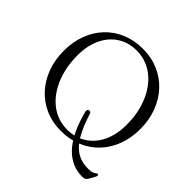

<svg xmlns="http://www.w3.org/2000/svg" viewBox="-210 -901 1211 1211"><g transform="rotate(45 395.5 -295.0)"><path d="M394 -715.5Q470.5 -715.5 534 -688Q597.5 -660.5 643.8 -610.5Q690 -560.5 715.2 -493Q740.5 -425.5 740.5 -345Q740.5 -265 715.2 -198.5Q690 -132 644 -83.8Q598 -35.5 534.2 -9Q470.5 17.5 393.5 17.5Q318 17.5 255 -10Q192 -37.5 146 -87.5Q100 -137.5 74.8 -205.2Q49.5 -273 49.5 -353.5Q49.5 -433.5 74.5 -499.8Q99.5 -566 145.2 -614.2Q191 -662.5 254.2 -689Q317.5 -715.5 394 -715.5ZM660.5 -305Q660.5 -370.5 646.5 -427.8Q632.5 -485 607 -531.2Q581.5 -577.5 546 -611Q510.5 -644.5 467 -662.2Q423.5 -680 374 -680Q302.5 -680 247.8 -645.2Q193 -610.5 162 -546.2Q131 -482 131 -393.5Q131 -327.5 144.8 -270Q158.5 -212.5 183.8 -166Q209 -119.5 244.2 -85.8Q279.5 -52 323 -34.2Q366.5 -16.5 415.5 -16.5Q488 -16.5 543.2 -51.5Q598.5 -86.5 629.5 -151.2Q660.5 -216 660.5 -305ZM417.5 -177Q415 -187 418.5 -193.5Q422 -200 429.5 -201Q437 -202 441.8 -197.8Q446.5 -193.5 449 -183.5Q471 -113.5 495.5 -65.8Q520 -18 548.5 10.8Q577 39.5 610.5 52Q644 64.5 683.5 64.5Q702.5 64.5 713 62Q723.5 59.5 730.5 55.2Q737.5 51 745 46Q750.5 42.5 754 45.2Q757.5 48 757.5 53Q757.5 56 755.8 61Q754 66 750.5 71.5L731 106Q724 117.5 716 122Q708 126.5 693 126.5Q648.5 126.5 608 109.8Q567.5 93 532.2 57Q497 21 468 -36.8Q439 -94.5 417.5 -177Z"/></g></svg>

Font: Fraunces Light
Style: Regular
Weight: 300
Version: Version 1.000;[b76b70a41]